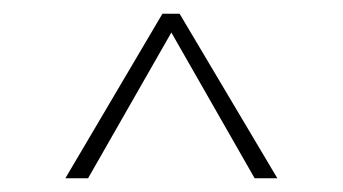

<svg xmlns="http://www.w3.org/2000/svg" viewBox="-20 -716 498 279"><path d="M350 -457 226 -674H232L108 -457H75L216 -696H241L383 -457Z"/></svg>

Font: Outfit Thin Thin
Style: Regular
Weight: 250
Version: Version 1.100;gftools[0.9.27]